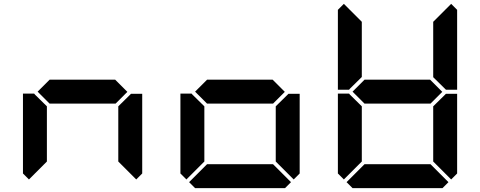

<svg xmlns="http://www.w3.org/2000/svg" viewBox="-20 -975 2488 995"><path d="M577 -562 640 -499 579 -438H237L175 -500L237 -562ZM130 -45 99 -76V-490H157L161 -485L223 -424V-138ZM655 -485 659 -489H717V-76L686 -45L593 -138V-424Z M1393 -562 1456 -499 1395 -438H1053L991 -500L1053 -562ZM946 -45 915 -76V-490H973L977 -485L1039 -424V-138ZM1471 -485 1475 -489H1533V-76L1502 -45L1409 -138V-424ZM1488 -31 1457 0H991L960 -31L1053 -124H1395Z M2209 -562 2272 -499 2211 -438H1869L1807 -500L1869 -562ZM1793 -515 1789 -510H1731V-924L1762 -955L1855 -862V-576ZM1762 -45 1731 -76V-490H1789L1793 -485L1855 -424V-138ZM2287 -485 2291 -489H2349V-76L2318 -45L2225 -138V-424ZM2318 -955 2349 -924V-510H2291L2287 -514L2225 -575V-862ZM2304 -31 2273 0H1807L1776 -31L1869 -124H2211Z"/></svg>

Font: DSEG7 Classic
Style: Bold
Weight: 700
Designer: Keshikan(Twitter:@keshinomi_88pro)
Version: Version 0.46